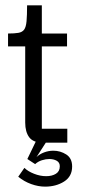

<svg xmlns="http://www.w3.org/2000/svg" viewBox="-20 -532 316 716"><path d="M140 0Q104 0 89 -20Q74 -40 74 -75V-368H136V-52H231V0ZM10 -359V-407Q34 -407 48.5 -409.5Q63 -412 70 -421.5Q77 -431 79 -453Q81 -475 81 -512H136V-407H230V-359ZM48 127 71 94Q84 107 107 116Q130 125 152 125Q174 125 188.5 116Q203 107 203 88Q203 74 191.5 67.5Q180 61 164 61Q151 61 136.5 65.5Q122 70 111 80L82 61L122 -22L156 -8L116 54Q127 43 144 36.5Q161 30 179 30Q205 30 227 44Q249 58 249 89Q249 126 219 145Q189 164 148 164Q123 164 96.5 154.5Q70 145 48 127Z"/></svg>

Font: Darker Grotesque Medium
Style: Regular
Weight: 500
Designer: Gabriel Lam
Foundry: TypeRant
Version: Version 1.000;gftools[0.9.28]